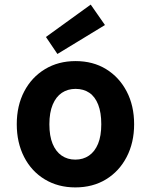

<svg xmlns="http://www.w3.org/2000/svg" viewBox="-20 -804 657 836"><path d="M308 12Q233 12 175 -23Q117 -58 85 -120.5Q53 -183 53 -263Q53 -344 85.5 -406Q118 -468 176 -503Q234 -538 309 -538Q385 -538 442 -503Q499 -468 531.5 -406Q564 -344 564 -263Q564 -183 531.5 -120.5Q499 -58 441.5 -23Q384 12 308 12ZM308 -109Q342 -109 367.5 -126.5Q393 -144 407 -178Q421 -212 421 -263Q421 -314 407.5 -348.5Q394 -383 369 -400Q344 -417 309 -417Q275 -417 249.5 -400Q224 -383 209.5 -348.5Q195 -314 195 -263Q195 -212 209 -178Q223 -144 248.5 -126.5Q274 -109 308 -109ZM230 -569 180 -643 375 -784 437 -695Z"/></svg>

Font: DM Sans 9pt ExtraBold
Style: Regular
Weight: 800
Version: Version 4.004;gftools[0.9.30]